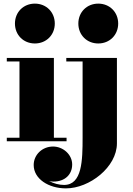

<svg xmlns="http://www.w3.org/2000/svg" viewBox="-20 -780 736 1060"><path d="M62.5 -650C62.5 -587 109.5 -540 172.5 -540C235.5 -540 282.5 -587 282.5 -650C282.5 -713 235.5 -760 172.5 -760C109.5 -760 62.5 -713 62.5 -650ZM412.5 -650C412.5 -587 459.5 -540 522.5 -540C585.5 -540 632.5 -587 632.5 -650C632.5 -713 585.5 -760 522.5 -760C459.5 -760 412.5 -713 412.5 -650ZM17.5 -19.5V0H347.5V-19.5H277.5V-460H17.5V-440.5H87.5V-19.5ZM625.5 -460H346V-440.5H436V-21C436 106 433.5 241 333.5 241C306.5 241 276.5 233 251 219.5C258.5 221.5 266.5 222.5 275 222.5C338.5 222.5 378.5 183.5 378.5 128C378.5 73 328 29 273 29C212.5 29 166 75 166 131C166 207.5 248 260 344 260C474 260 625.5 142.5 625.5 11.5Z"/></svg>

Font: Bodoni* 11pt Fatface
Style: Regular
Weight: 900
Version: Version 2.3